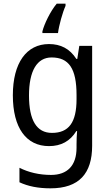

<svg xmlns="http://www.w3.org/2000/svg" viewBox="-20 -786 599 1046"><path d="M337 -754V-766H289C254 -724 221 -655 211 -615V-606H296C301 -647 321 -719 337 -754ZM247 -546C124 -546 50 -443 50 -267C50 -89 123 10 247 10C313 10 362 -17 396 -72H400C398 -53 397 -18 397 0V19C397 117 346 167 258 167C194 167 135 153 86 128V207C133 229 188 240 255 240C411 240 482 159 482 8V-536H412L401 -465H396C360 -521 310 -546 247 -546ZM261 -473C355 -473 397 -413 397 -268V-246C397 -119 355 -62 263 -62C180 -62 138 -130 138 -266C138 -399 181 -473 261 -473Z"/></svg>

Font: Noto Sans Devanagari SemiCondensed
Style: Regular
Weight: 400
Width: 4
Designer: Jelle Bosma - Monotype Design Team
Foundry: Monotype Imaging Inc.
Version: Version 2.004